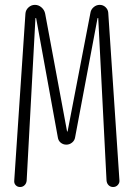

<svg xmlns="http://www.w3.org/2000/svg" viewBox="-20 -750 540 770"><path d="M37.1 -25.4 82 -695.3Q83 -710 94.2 -720.2Q105.5 -730.5 120.1 -730.5Q134.8 -730.5 146.5 -720.2Q158.2 -710 161.1 -695.3L249 -222.7H250H251L342.8 -699.2Q344.7 -711.9 355.5 -721.2Q366.2 -730.5 379.9 -730.5Q393.6 -730.5 403.3 -721.2Q413.1 -711.9 414.1 -699.2L459 -26.4Q460 -16.6 452.6 -8.3Q445.3 0 433.6 0Q422.9 0 415.5 -7.3Q408.2 -14.6 407.2 -26.4L374 -676.8Q374 -677.7 373 -677.7Q371.1 -677.7 371.1 -676.8L281.2 -199.2Q279.3 -186.5 269 -178.2Q258.8 -169.9 246.1 -169.9Q233.4 -169.9 223.6 -177.7Q213.9 -185.5 211.9 -199.2L125 -676.8Q125 -677.7 123 -677.7Q122.1 -677.7 122.1 -676.8L86.9 -25.4Q85.9 -14.6 78.6 -7.3Q71.3 0 60.5 0Q49.8 0 43 -7.3Q36.1 -14.6 37.1 -25.4Z"/></svg>

Font: Rounded Mgen+ 1mn light
Style: Regular
Weight: 200
Designer: [Source Han Sans]
Ryoko NISHIZUKA  (kana & ideographs); Paul D. Hunt (Latin, Greek & Cyrillic); Wenlong ZHANG  (bopomofo
Version: Version 1.059.20150602